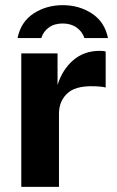

<svg xmlns="http://www.w3.org/2000/svg" viewBox="-20 -724 452 744"><path d="M62.5 0V-517H203V-394.5Q221.5 -454 263.5 -490.5Q305.5 -527 367 -527Q383.5 -527 389.5 -524V-385Q385 -386.5 378.8 -387.2Q372.5 -388 367.5 -388.5Q281 -396 244.8 -365.5Q208.5 -335 208.5 -283V0ZM398.5 -576.5Q385.5 -639.5 336 -671.8Q286.5 -704 223 -704Q160 -704 110.5 -672Q61 -640 48 -576.5H140Q147.5 -601.5 169 -617.2Q190.5 -633 223 -633Q255 -633 277 -617.2Q299 -601.5 307 -576.5Z"/></svg>

Font: Public Sans
Style: Bold
Weight: 700
Designer: The Public Sans project authors (U.S. Web Design System). Libre Franklin designed by Pablo Impallari and Rodrigo Fuenzal
Version: Version 1.008; ttfautohint (v1.8.1) -l 8 -r 50 -G 200 -x 14 